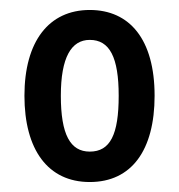

<svg xmlns="http://www.w3.org/2000/svg" viewBox="-20 -742 359 385"><path d="M290 -550C290 -663 240 -722 160 -722C78 -722 29 -659 29 -550C29 -442 76 -377 160 -377C244 -377 290 -441 290 -550ZM102 -550C102 -627 123 -662 160 -662C200 -662 218 -627 218 -550C218 -472 201 -438 160 -438C121 -438 102 -472 102 -550Z"/></svg>

Font: Noto Sans Armenian ExtraCondensed Medium
Style: Regular
Weight: 500
Width: 2
Designer: Monotype Design Team
Foundry: Monotype Imaging Inc.
Version: Version 2.008